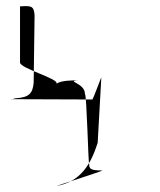

<svg xmlns="http://www.w3.org/2000/svg" viewBox="-20 -608 529 633"><path d="M16 -281C18 -278 26 -284 32 -284C74 -287 88 -298 91 -336L94 -557C92 -590 82 -589 46 -587V-402C46 -382 177 -348 166 -332C182 -343 216 -343 236 -343C197 -340 261 -334 260 -298C266 -298 271 -65 274 -68C273 -50 281 -46 318 -46C315 -43 166 5 166 5C246 -8 280 -68 302 -137L314 -352C314 -356 286 -277 284 -280Z"/></svg>

Font: Zinc
Style: Regular
Weight: 400
Version: Version 1